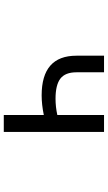

<svg xmlns="http://www.w3.org/2000/svg" viewBox="208 -792 583 1040"><g transform="rotate(90 500.0 -271.5)"><path d="M602.5 0V-216.8Q545.9 -205.1 496.1 -205.1Q281.2 -205.1 281.2 -393.6V-543H371.1V-393.6Q371.1 -333 405.3 -306.6Q439.5 -280.3 514.6 -280.3Q557.6 -280.3 602.5 -290V-543H694.3V0Z"/></g></svg>

Font: Gen Shin Gothic Monospace Regular
Style: Regular
Weight: 400
Designer: [Source Han Sans]
Ryoko NISHIZUKA  (kana & ideographs); Paul D. Hunt (Latin, Greek & Cyrillic); Wenlong ZHANG  (bopomofo
Version: Version 1.002.20150607